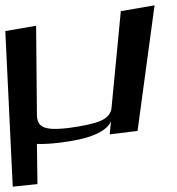

<svg xmlns="http://www.w3.org/2000/svg" viewBox="-75 -518 668 723"><path d="M443 -25 507 -498 380 -476 345 -112C343 -91 330 -75 306 -64C282 -53 241 -44 183 -36C157 -33 135 -32 118 -33C79 -36 64 -52 64 -87L61 -421L-55 -401L-27 185L66 175L64 24C90 25 119 23 152 19C261 6 325 -21 343 -61L338 -12Z"/></svg>

Font: Gamestation Warped
Style: Regular
Weight: 400
Designer: Jonas Hecksher
Foundry: Jonas Hecksher, Playtypeª, e-types AS
Version: Version 1.003